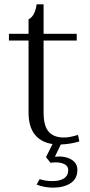

<svg xmlns="http://www.w3.org/2000/svg" viewBox="-20 -653 412 881"><path d="M335 127Q335 167 304 187.5Q273 208 223 208Q184 208 148 194L162 169Q189 178 221 178Q254 178 273.5 165.5Q293 153 293 127Q293 109 276 100.5Q259 92 236 92Q226 92 212 94L191 68L221 8Q168 0 139.5 -36Q111 -72 111 -137V-467H21V-498H111V-564Q141 -580 148 -633H180V-498H332V-467H180V-137Q180 -75 203.5 -48.5Q227 -22 273 -22Q300 -22 338 -34L344 -4Q306 8 259 10L232 66Q240 65 256 65Q292 67 313.5 83Q335 99 335 127Z"/></svg>

Font: Trirong Light
Style: Regular
Weight: 300
Designer: Katatrad Team
Foundry: CadsonDemak
Version: Version 1.001